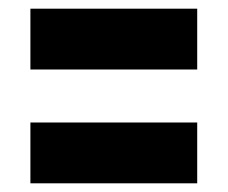

<svg xmlns="http://www.w3.org/2000/svg" viewBox="-20 -544 524 442"><path d="M434 -122H50V-262H434V-122ZM434 -384H50V-524H434V-384Z"/></svg>

Font: CAT North
Style: Regular
Weight: 400
Designer: Peter Wiegel
Foundry: Peter Wiegel
Version: Version 1.000